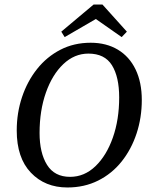

<svg xmlns="http://www.w3.org/2000/svg" viewBox="-20 -815 649 849"><path d="M278 14Q179 14 116.5 -51.5Q54 -117 54 -238Q54 -316 77.5 -386Q101 -456 144 -510Q187 -564 247 -595Q307 -626 381 -626Q450 -626 501 -595.5Q552 -565 579.5 -508Q607 -451 607 -373Q607 -295 584 -225Q561 -155 518 -101Q475 -47 414 -16.5Q353 14 278 14ZM290 -33Q353 -33 402 -80Q451 -127 479 -206.5Q507 -286 507 -384Q507 -475 475 -526.5Q443 -578 371 -578Q309 -578 260 -531.5Q211 -485 183 -405.5Q155 -326 155 -227Q155 -139 188 -86Q221 -33 290 -33ZM433 -795 541 -675 518 -651 368 -756H447L266 -651L251 -675L394 -795Z"/></svg>

Font: Lisu Bosa SemiBold
Style: Italic
Weight: 600
Italic angle: -19°
Designer: David Morse, Annie Olsen, Victor Gaultney, Frank Grießhammer (Latin)
Foundry: SIL International
Version: Version 2.000